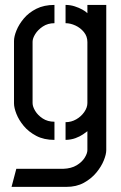

<svg xmlns="http://www.w3.org/2000/svg" viewBox="-20 -560 482 765"><path d="M26 184.6 45 112.6H232.2Q264.2 111.4 285.5 98.5Q306.8 85.6 317.5 68.3Q328.2 51 328.2 38V-37.2Q322.4 -32.6 310.4 -24.4Q298.4 -16.2 281 -9.7Q263.6 -3.2 241.2 -2.6V-73.2Q264 -73.2 283.7 -84.5Q303.4 -95.8 315.8 -113.7Q328.2 -131.6 328.2 -149.4V-392.4Q328.2 -415.2 314.3 -432.2Q300.4 -449.2 280.4 -458.4Q260.4 -467.6 241.2 -467.6V-540.4Q260 -540.4 277.4 -534.8Q294.8 -529.2 308.3 -521.7Q321.8 -514.2 328.2 -507.4V-540.4H403.4V38Q403.4 54.8 393.5 79.3Q383.6 103.8 363.8 127.8Q344 151.8 314.3 168.2Q284.6 184.6 244.4 184.6ZM197 -2.6Q154.8 -2.6 124.4 -18.7Q94 -34.8 74.5 -58.3Q55 -81.8 45.4 -106.3Q35.8 -130.8 35.8 -148.2V-396.8Q35.8 -414.6 45.7 -438.9Q55.6 -463.2 75.1 -486.5Q94.6 -509.8 125 -525.1Q155.4 -540.4 197 -540.4V-467.6Q170.6 -467.6 150.8 -454.5Q131 -441.4 120.4 -424.2Q109.8 -407 109.8 -393.8V-149.2Q109.8 -135.4 120.3 -118Q130.8 -100.6 150.4 -87.8Q170 -75 197 -75Z"/></svg>

Font: Stick No Bills ExtraLight
Style: Regular
Weight: 200
Designer: Kosala Senevirathne, Siva Puranthara, Lasantha Premarathna, Tharique Azeez
Foundry: mooniak
Version: Version 2.000